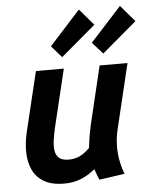

<svg xmlns="http://www.w3.org/2000/svg" viewBox="-56 -840 718 898"><g transform="rotate(-5 303.5 -390.5)"><path d="M210 12Q151 12 114.5 -9.5Q78 -31 61.5 -68Q45 -105 44.5 -151Q44 -197 56 -246L123 -524H254L189 -254Q183 -227 178.5 -199.5Q174 -172 176.5 -149Q179 -126 193.5 -112Q208 -98 240 -98Q269 -98 292 -109Q315 -120 339 -144Q341 -161 343.5 -179.5Q346 -198 350 -217Q354 -236 357 -252L422 -524H553L480 -220Q471 -183 470 -146Q469 -109 475.5 -74.5Q482 -40 494 -9L375 8Q369 -4 364.5 -16.5Q360 -29 355 -43Q326 -18 290 -3Q254 12 210 12ZM444 -578 395 -633 541 -793 607 -716ZM251 -578 203 -633 348 -793 414 -716Z"/></g></svg>

Font: Ubuntu Sans
Style: Bold Italic
Weight: 700
Italic angle: -13.5°
Designer: Dalton Maag Ltd
Foundry: Dalton Maag Ltd
Version: Version 1.006